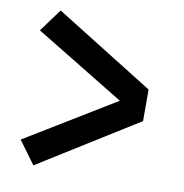

<svg xmlns="http://www.w3.org/2000/svg" viewBox="-74 -729 748 779"><g transform="rotate(10 300.0 -340.0)"><path d="M114 -21 45 -115 414 -340 45 -565 114 -659 521 -405V-275Z"/></g></svg>

Font: Iosevka SS04 XBd Ex
Style: Regular
Weight: 800
Width: 7
Monospace: yes
Designer: Belleve Invis
Foundry: Belleve Invis
Version: Version 19.0.0; ttfautohint (v1.8.4)